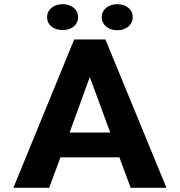

<svg xmlns="http://www.w3.org/2000/svg" viewBox="-20 -900 864 920"><path d="M552.2 -146 606.1 0H777.7L485.1 -711H335.5L44 0H215.6L269.5 -146ZM313.5 -265 410.3 -531 508.2 -265ZM280.5 -756C322.7 -756 354.2 -780 354.2 -818C354.2 -855.1 322 -880 280.5 -880C238.7 -880 205.7 -855.6 205.7 -818C205.7 -779.4 237.5 -756 280.5 -756ZM542.3 -755C583.9 -755 616 -780.4 616 -818C616 -855.1 583.8 -880 542.3 -880C500.5 -880 467.5 -855.6 467.5 -818C467.5 -779.8 499.9 -755 542.3 -755Z"/></svg>

Font: Asimov
Style: Wid
Weight: 500
Designer: Google
Version: Version 2.000980; 2014